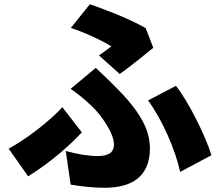

<svg xmlns="http://www.w3.org/2000/svg" viewBox="-20 -831 1040 908"><path d="M448 -569 546 -481C588 -510 677 -582 705 -605L669 -698C596 -740 491 -781 405 -811L315 -699C390 -674 464 -638 507 -612C494 -602 471 -585 448 -569ZM291 -117 314 42C365 51 424 57 475 57C596 57 689 10 689 -130C689 -224 634 -314 519 -427C492 -455 466 -478 433 -510L314 -411C351 -386 386 -356 413 -330C452 -295 519 -204 519 -148C519 -111 495 -93 441 -93C401 -93 348 -101 291 -117ZM832 -18 980 -97C950 -193 871 -351 812 -425L680 -356C746 -268 810 -121 832 -18ZM367 -205 275 -324C214 -258 109 -176 21 -128L113 3C225 -67 312 -146 367 -205Z"/></svg>

Font: Noto Sans KR Black
Style: Regular
Weight: 900
Designer: Ryoko NISHIZUKA 西塚涼子 (kana, bopomofo & ideographs); Paul D. Hunt (Latin, Greek & Cyrillic); Sandoll Communications 산돌커뮤니
Foundry: Adobe
Version: Version 2.004;hotconv 1.0.118;makeotfexe 2.5.65603